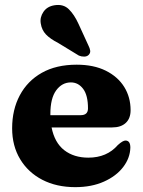

<svg xmlns="http://www.w3.org/2000/svg" viewBox="-20 -758 588 791"><path d="M518 -304Q518 -270 498 -251.5Q478 -233 442 -233H192.5Q205 -170 244.8 -139.2Q284.5 -108.5 344 -108.5Q420.5 -108.5 465.5 -160.5Q486.5 -179.5 497.5 -179Q517 -178.5 517 -150Q516 -107 487.5 -69.8Q459 -32.5 408.2 -9.8Q357.5 13 290 13Q213 13 154.5 -17.2Q96 -47.5 63 -102.2Q30 -157 30 -229.5Q30 -306 61.5 -365.2Q93 -424.5 152.2 -458Q211.5 -491.5 296 -491.5Q366 -491.5 415.8 -466.8Q465.5 -442 491.8 -399.8Q518 -357.5 518 -304ZM187.5 -288.5Q187.5 -286 187.5 -283.5H312.5Q342.5 -283.5 342.5 -311.5Q342.5 -365.5 322.5 -392Q302.5 -418.5 272 -418.5Q235.5 -418.5 211.5 -385.8Q187.5 -353 187.5 -288.5ZM303.5 -659.5 344.5 -570Q350 -559.5 351.5 -549.8Q353 -540 345.5 -532Q338.5 -525 327 -524.8Q315.5 -524.5 305 -529L220.5 -580.5Q186.5 -598 169.2 -616.2Q152 -634.5 148 -661Q143.5 -686.5 159 -709.2Q174.5 -732 205.5 -736.5Q241 -742 263.5 -720Q286 -698 303.5 -659.5Z"/></svg>

Font: Fraunces 9pt Soft
Style: Bold
Weight: 700
Version: Version 1.000;[b76b70a41]